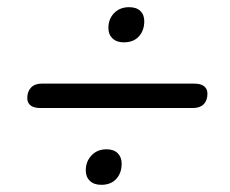

<svg xmlns="http://www.w3.org/2000/svg" viewBox="-20 -554 640 535"><path d="M92 -253Q75 -253 65.5 -260Q56 -267 56 -281Q56 -299 66.5 -310Q77 -321 96 -321H521Q540 -321 549 -313.5Q558 -306 558 -293Q558 -274 547.5 -263.5Q537 -253 518 -253ZM262 -39Q242 -39 230.5 -50Q219 -61 219 -79Q219 -104 235 -121Q251 -138 277 -138Q297 -138 308 -127Q319 -116 319 -98Q319 -72 304 -55.5Q289 -39 262 -39ZM325 -436Q305 -436 293.5 -447Q282 -458 282 -476Q282 -501 298 -517.5Q314 -534 340 -534Q360 -534 371 -523.5Q382 -513 382 -495Q382 -469 367 -452.5Q352 -436 325 -436Z"/></svg>

Font: Nunito Medium
Style: Italic
Weight: 500
Designer: Vernon Adams
Foundry: Vernon Adams
Version: Version 3.601